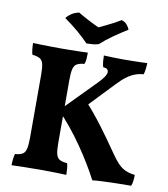

<svg xmlns="http://www.w3.org/2000/svg" viewBox="-95 -968 922 1055"><g transform="rotate(10 365.5 -440.5)"><path d="M492 7.8Q471.6 -31.4 444.4 -76.6Q417.2 -121.8 384.8 -168.6Q352.4 -215.4 316.7 -259.3Q281 -303.2 245 -339.6L428.6 -526.6Q471.6 -570 472.1 -591.8Q472.6 -613.6 442.8 -615Q438.6 -629.2 437 -646.5Q435.4 -663.8 435.4 -679Q453.2 -678 484.1 -677Q515 -676 544.4 -676Q564.4 -676 590.7 -676.5Q617 -677 640.8 -677.5Q664.6 -678 677.4 -679Q677.4 -664.8 675.2 -645.6Q673 -626.4 668.4 -615Q644.6 -613.6 622.3 -605.4Q600 -597.2 576.8 -580.4Q553.6 -563.6 527 -535.2L363.4 -363.6L385 -413.4Q434.8 -358.4 482.3 -295.4Q529.8 -232.4 577.6 -162.4Q600.8 -128 620.7 -107Q640.6 -86 663.3 -75.6Q686 -65.2 716.6 -62.2Q716.6 -45.2 714.7 -29.1Q712.8 -13 707.4 0Q688.4 0 660 0.3Q631.6 0.6 599.5 1.6Q567.4 2.6 539 3.9Q510.6 5.2 492 7.8ZM40.4 3Q40.4 -13 42.6 -31.2Q44.8 -49.4 48.4 -61Q75.4 -63 89.5 -71.1Q103.6 -79.2 109 -100.7Q114.4 -122.2 114.4 -163V-514.2Q114.4 -554.4 109.3 -575Q104.2 -595.6 89.8 -603.7Q75.4 -611.8 47.8 -615Q44.2 -627.2 42.3 -644.8Q40.4 -662.4 40.4 -679Q57.2 -678 85.3 -677.5Q113.4 -677 143.4 -676.5Q173.4 -676 196.2 -676Q219 -676 246.4 -676.5Q273.8 -677 299.9 -677.5Q326 -678 346 -679Q346 -661.8 345 -645.7Q344 -629.6 338.6 -615Q311.6 -612.4 297.2 -604.3Q282.8 -596.2 277.4 -575.3Q272 -554.4 272 -514.2V-163Q272 -122.2 277.4 -100.7Q282.8 -79.2 297.5 -71.1Q312.2 -63 339.2 -61Q342.8 -50 344.4 -31.8Q346 -13.6 346 3Q320.8 2 282.9 1Q245 0 202.2 0Q159.4 0 115.6 1Q71.8 2 40.4 3ZM329.4 -727.4Q303 -755.4 268.2 -785Q233.4 -814.6 191 -844.8Q202.6 -860 219.4 -871.1Q236.2 -882.2 261 -887.6Q286.6 -872.2 318.4 -855.5Q350.2 -838.8 379.4 -825.8Q394.6 -833.4 416.7 -843.7Q438.8 -854 460.6 -865.7Q482.4 -877.4 497.4 -887Q516.2 -883.2 528.1 -868.9Q540 -854.6 544 -841.6Q507 -819 467.2 -791.1Q427.4 -763.2 397.4 -735.6Q381.6 -730.6 364.3 -729Q347 -727.4 329.4 -727.4Z"/></g></svg>

Font: Vollkorn
Style: Regular
Weight: 400
Designer: Friedrich Althausen
Foundry: Friedrich Althausen
Version: Version 4.104